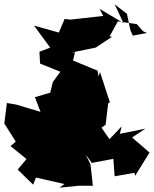

<svg xmlns="http://www.w3.org/2000/svg" viewBox="-74 -835 714 891"><path d="M549 -655 531 -695 515 -771 458 -815 499 -728 388 -794 405 -761 253 -744 226 -747 199 -684 84 -716 159 -614 109 -595 112 -540 206 -502 171 -454 159 -405 88 -384 114 -316 0 -350 -42 -357 -54 -262 -1 -178 -25 -157 49 -97 8 -48 80 22 93 -11 225 19 202 36 291 27H357L346 -72L324 -117L352 -79L452 -98L458 -17L550 -33L553 -19L620 -127L539 -197L601 -238L482 -214L491 -249L434 -189L390 -253L293 -234L268 -213L260 -140L353 -150L414 -184L383 -233L416 -256L428 -355L436 -360L390 -501L383 -480L379 -507L265 -554L290 -662L272 -591L262 -592L370 -614L447 -665H434L473 -736L561 -723L590 -690L608 -682L543 -670Z"/></svg>

Font: Hussar Lance
Style: Regular
Weight: 700
Foundry: Cannot Into Space Fonts, PlusOne Fonts
Version: Version 2.27